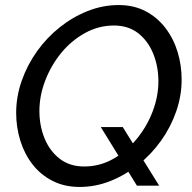

<svg xmlns="http://www.w3.org/2000/svg" viewBox="-20 -735 760 760"><path d="M295 5Q235 5 188 -19Q141 -43 109 -84Q77 -125 60.5 -178Q44 -231 44 -288Q44 -353 66 -415.5Q88 -478 126.5 -532Q165 -586 216.5 -627Q268 -668 327.5 -691.5Q387 -715 450 -715Q510 -715 556.5 -690.5Q603 -666 635 -624Q667 -582 683 -529.5Q699 -477 699 -420Q699 -356 677.5 -294Q656 -232 617.5 -178Q579 -124 527.5 -83Q476 -42 417 -18.5Q358 5 295 5ZM522 0 379 -232H466L610 0ZM313 -76Q375 -76 428 -106Q481 -136 521.5 -185.5Q562 -235 584.5 -294.5Q607 -354 607 -413Q607 -472 586.5 -522.5Q566 -573 527 -603.5Q488 -634 431 -634Q370 -634 316 -604Q262 -574 222 -525Q182 -476 159 -416Q136 -356 136 -296Q136 -237 156.5 -187Q177 -137 216.5 -106.5Q256 -76 313 -76Z"/></svg>

Font: Raleway Thin Medium
Style: Italic
Weight: 500
Italic angle: -12°
Version: Version 4.026